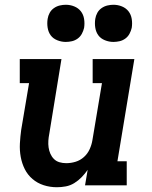

<svg xmlns="http://www.w3.org/2000/svg" viewBox="-20 -778 640 806"><path d="M219 8Q190 8 163.5 -0.5Q137 -9 116.5 -26.5Q96 -44 84 -68Q72 -92 67 -119.5Q62 -147 63.5 -175.5Q65 -204 69 -233L102 -429H63V-530H238L187 -217Q184 -202 183 -187.5Q182 -173 184 -159Q186 -145 191.5 -132.5Q197 -120 206.5 -110.5Q216 -101 229.5 -97Q243 -93 258 -93Q278 -93 297.5 -99Q317 -105 332.5 -119Q348 -133 356.5 -152Q365 -171 368 -190L408 -429H369V-530H544L473 -101H512V0H337L348 -65Q337 -49 323 -34.5Q309 -20 292 -9.5Q275 1 256 4.5Q237 8 219 8ZM456 -602Q438 -602 420.5 -609Q403 -616 393 -629.5Q383 -643 380 -661.5Q377 -680 380 -699Q382 -712 388.5 -724Q395 -736 406.5 -744Q418 -752 431 -755Q444 -758 456 -758Q475 -758 492 -751Q509 -744 519.5 -730.5Q530 -717 533 -698.5Q536 -680 533 -661Q530 -648 523.5 -636Q517 -624 506 -616Q495 -608 482 -605Q469 -602 456 -602ZM256 -602Q238 -602 220.5 -609Q203 -616 193 -629.5Q183 -643 180 -661.5Q177 -680 180 -699Q182 -712 188.5 -724Q195 -736 206.5 -744Q218 -752 231 -755Q244 -758 256 -758Q275 -758 292 -751Q309 -744 319.5 -730.5Q330 -717 333 -698.5Q336 -680 333 -661Q330 -648 323.5 -636Q317 -624 306 -616Q295 -608 282 -605Q269 -602 256 -602Z"/></svg>

Font: Iosevka Slab Extended Oblique
Style: Bold
Weight: 700
Width: 7
Italic angle: -9°
Monospace: yes
Designer: Belleve Invis
Foundry: Belleve Invis
Version: Version 11.1.1; ttfautohint (v1.8.3)